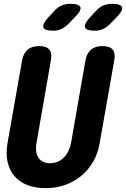

<svg xmlns="http://www.w3.org/2000/svg" viewBox="-20 -970 657 1000"><path d="M95 -655Q102 -693 124 -711.5Q146 -730 184 -730Q222 -730 237 -711.5Q252 -693 245 -655L170 -225Q166 -204 168 -185Q170 -166 178.5 -151.5Q187 -137 202.5 -128.5Q218 -120 241 -120Q264 -120 282.5 -128.5Q301 -137 314.5 -151.5Q328 -166 337 -185Q346 -204 350 -225L425 -655Q432 -693 454 -711.5Q476 -730 514 -730Q552 -730 567 -711.5Q582 -693 575 -655L499 -224Q490 -170 464.5 -126.5Q439 -83 402 -53Q365 -23 318 -6.5Q271 10 218 10Q164 10 123 -6Q82 -22 55.5 -52.5Q29 -83 19.5 -126.5Q10 -170 19 -224ZM474 -810Q429 -810 423 -827.5Q417 -845 450 -881L479 -912Q496 -932 517.5 -941Q539 -950 563 -950Q611 -950 616 -931.5Q621 -913 583 -876L552 -844Q535 -827 516 -818.5Q497 -810 474 -810ZM257 -810Q212 -810 206 -827.5Q200 -845 233 -881L262 -912Q279 -932 300.5 -941Q322 -950 346 -950Q394 -950 399 -931.5Q404 -913 366 -876L335 -844Q318 -827 299 -818.5Q280 -810 257 -810Z"/></svg>

Font: Maple Mono ExtraBold
Style: Italic
Weight: 800
Italic angle: -10°
Monospace: yes
Designer: subframe7536
Version: Version 7.200